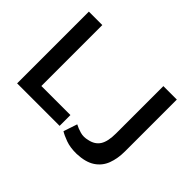

<svg xmlns="http://www.w3.org/2000/svg" viewBox="-143 -985 1332 1332"><g transform="rotate(45 523.0 -319.0)"><path d="M206 -100V-698H74V6H491V-100ZM937 -698H805V-234Q805 -155 780 -115.5Q755 -76 701 -65Q663 -55 629.5 -64.5Q596 -74 570 -88L536 13Q559 28 604 44.5Q649 61 712 60Q796 57 845.5 24.5Q895 -8 916 -63.5Q937 -119 937 -190Z"/></g></svg>

Font: Repo DemiBold
Style: Regular
Weight: 600
Designer: Stefan Peev
Foundry: Context Ltd
Version: Version 1.502